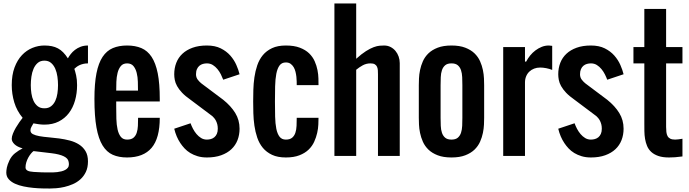

<svg xmlns="http://www.w3.org/2000/svg" viewBox="-20 -895 3957 1102"><path d="M484.9 -531.2Q470.2 -531.2 458 -528.3Q445.8 -525.4 436 -520.8Q426.3 -516.1 418.9 -510.5Q411.6 -504.9 406.7 -500Q411.6 -485.8 417 -462.2Q422.4 -438.5 422.4 -406.2Q422.4 -359.4 410.6 -318.1Q398.9 -276.9 375.5 -246.1Q352.1 -215.3 316.9 -197.5Q281.7 -179.7 234.9 -179.7Q231 -179.7 225.6 -179.9Q220.2 -180.2 214.6 -180.7Q209 -181.2 203.9 -181.9Q198.7 -182.6 195.3 -183.1L171.9 -187Q166.5 -177.2 160.6 -167.2Q154.8 -157.2 154.8 -147Q154.8 -132.3 168.9 -125Q183.1 -117.7 206.3 -113.5Q229.5 -109.4 259.3 -106.9Q289.1 -104.5 319.8 -100.3Q350.6 -96.2 380.4 -88.4Q410.2 -80.6 433.3 -65.9Q456.5 -51.3 470.7 -27.8Q484.9 -4.4 484.9 31.2Q484.9 66.4 472.9 91.6Q460.9 116.7 441.7 134Q422.4 151.4 398.2 161.9Q374 172.4 349.6 178Q325.2 183.6 303.2 185.3Q281.2 187 266.1 187Q249 187 223.6 186.5Q198.2 186 170.7 183.3Q143.1 180.7 115.5 175Q87.9 169.4 65.7 159.2Q43.5 148.9 29.8 133.3Q16.1 117.7 16.1 95.2Q16.1 83.5 19.3 66.9Q22.5 50.3 34.2 25.4Q45.9 0.5 66.2 -15.6Q86.4 -31.7 109.9 -43.5Q79.1 -51.8 63.2 -67.1Q47.4 -82.5 47.4 -98.1Q47.4 -111.3 54.2 -128.2Q61 -145 70.8 -161.9Q80.6 -178.7 91.3 -193.8Q102.1 -209 109.9 -218.8Q76.7 -258.3 62 -307.1Q47.4 -356 47.4 -406.2Q47.4 -464.8 63.5 -507.8Q79.6 -550.8 106 -578.6Q132.3 -606.4 166 -620.1Q199.7 -633.8 234.9 -633.8Q258.3 -633.8 277.3 -629.9Q296.4 -626 312.5 -617.4Q328.6 -608.9 342.5 -594.7Q356.4 -580.6 369.6 -560.1Q376 -571.8 386 -584.7Q396 -597.7 410.2 -608.6Q424.3 -619.6 442.9 -626.7Q461.4 -633.8 484.9 -633.8ZM373.5 32.2Q367.2 -4.4 275.4 -15.6L172.4 -27.8Q165 -22.5 157 -12.5Q148.9 -2.4 142.1 10Q135.3 22.5 130.9 36.9Q126.5 51.3 126.5 65.9Q126.5 77.6 137.5 84Q148.4 90.3 173.3 91.8Q198.7 93.8 220.7 94.2Q242.7 94.7 266.1 94.7Q273.9 94.7 285.2 94.5Q296.4 94.2 308.6 92.8Q320.8 91.3 332.8 88.4Q344.7 85.4 354.2 80.3Q363.8 75.2 369.6 67.4Q375.5 59.6 375.5 48.3Q375.5 40 373.5 32.2ZM156.7 -406.2Q156.7 -382.8 160.2 -359.1Q163.6 -335.4 172.4 -316.4Q181.2 -297.4 196.3 -285.4Q211.4 -273.4 234.9 -273.4Q258.3 -273.4 273.4 -285.4Q288.6 -297.4 297.4 -316.4Q306.2 -335.4 309.6 -359.1Q313 -382.8 313 -406.2Q313 -429.7 309.6 -454.6Q306.2 -479.5 297.4 -500Q288.6 -520.5 273.4 -533.7Q258.3 -546.9 234.9 -546.9Q211.4 -546.9 196.3 -533.7Q181.2 -520.5 172.4 -500Q163.6 -479.5 160.2 -454.6Q156.7 -429.7 156.7 -406.2Z M709 8.8Q662.1 8.8 627.2 -6.6Q592.3 -22 568.8 -60.1Q545.4 -98.1 533.7 -163.1Q522 -228 522 -327.1Q522 -415.5 533.7 -474.4Q545.4 -533.2 568.8 -568.6Q592.3 -604 627.4 -618.9Q662.6 -633.8 709.5 -633.8Q756.3 -633.8 791.5 -618.9Q826.7 -604 850.1 -568.6Q873.5 -533.2 885.3 -474.4Q897 -415.5 897 -327.1V-312.5H647V-281.2Q647 -246.1 647.9 -212.4Q648.9 -178.7 654.8 -152.3Q660.6 -126 673.3 -109.9Q686 -93.8 709.5 -93.8Q733.4 -93.8 746.1 -104.5Q758.8 -115.2 764.6 -132.8Q770.5 -150.4 771.5 -172.9Q772.5 -195.3 772.5 -218.8H897Q897 -101.6 850.1 -46.4Q803.2 8.8 709 8.8ZM709.5 -531.2Q686 -531.2 673.3 -515.6Q660.6 -500 654.8 -476.6Q648.9 -453.1 647.9 -425.8Q647 -398.4 647 -375H772Q772 -398.4 771.2 -425.8Q770.5 -453.1 764.6 -476.6Q758.8 -500 746.1 -515.6Q733.4 -531.2 709.5 -531.2Z M1073.7 -187.5Q1079.1 -172.4 1087.6 -156Q1096.2 -139.6 1107.9 -125.7Q1119.6 -111.8 1134.3 -102.8Q1148.9 -93.8 1167.5 -93.8Q1179.2 -93.8 1190.4 -96.9Q1201.7 -100.1 1210.4 -107.4Q1219.2 -114.7 1224.6 -126.7Q1230 -138.7 1230 -156.2Q1230 -170.4 1227.1 -181.6Q1224.1 -192.9 1219.5 -201.9Q1214.8 -210.9 1209.2 -217.5Q1203.6 -224.1 1198.7 -228.5L1073.7 -322.3Q1043.5 -343.3 1024.9 -363Q1006.3 -382.8 996.3 -401.1Q986.3 -419.4 983.2 -436.3Q980 -453.1 980 -468.8Q980 -503.9 991.7 -534.2Q1003.4 -564.5 1026.9 -586.4Q1050.3 -608.4 1085.4 -621.1Q1120.6 -633.8 1167.5 -633.8Q1214.4 -633.8 1247.1 -617.4Q1279.8 -601.1 1301.8 -576.2Q1323.7 -551.3 1336.4 -522.5Q1349.1 -493.7 1355 -468.8L1261.2 -437.5Q1255.9 -451.7 1247.8 -468Q1239.7 -484.4 1228 -498.5Q1216.3 -512.7 1201.4 -522Q1186.5 -531.2 1167.5 -531.2Q1155.8 -531.2 1144.5 -528.1Q1133.3 -524.9 1124.5 -517.6Q1115.7 -510.3 1110.4 -498.3Q1105 -486.3 1105 -468.8Q1105 -450.2 1115.5 -437Q1126 -423.8 1136.2 -416L1261.2 -322.3Q1305.7 -286.6 1330.3 -246.3Q1355 -206.1 1355 -156.2Q1355 -121.1 1343.3 -90.8Q1331.5 -60.5 1308.1 -38.6Q1284.7 -16.6 1249.5 -3.9Q1214.4 8.8 1167.5 8.8Q1138.2 8.8 1114.5 1.7Q1090.8 -5.4 1072 -16.8Q1053.2 -28.3 1039.3 -43.2Q1025.4 -58.1 1015.1 -73.7Q991.2 -109.4 980 -156.2Z M1620.6 8.8Q1573.7 8.8 1541.5 -6.3Q1509.3 -21.5 1488.5 -46.6Q1467.8 -71.8 1456.5 -105Q1445.3 -138.2 1440.2 -173.8Q1435.1 -209.5 1434.1 -245.4Q1433.1 -281.2 1433.1 -312.5Q1433.1 -343.8 1434.1 -379.6Q1435.1 -415.5 1440.2 -451.2Q1445.3 -486.8 1456.5 -520Q1467.8 -553.2 1488.5 -578.4Q1509.3 -603.5 1541.5 -618.7Q1573.7 -633.8 1620.6 -633.8Q1668.5 -633.8 1700.9 -621.3Q1733.4 -608.9 1754.2 -588.9Q1774.9 -568.8 1786.1 -543.5Q1797.4 -518.1 1802.2 -492.9Q1807.1 -467.8 1807.6 -444.8Q1808.1 -421.9 1808.1 -406.2H1683.1Q1683.1 -414.1 1682.9 -426.8Q1682.6 -439.5 1681.2 -453.9Q1679.7 -468.3 1676 -483.2Q1672.4 -498 1665.3 -509.8Q1658.2 -521.5 1647.5 -529.1Q1636.7 -536.6 1620.6 -536.6Q1597.2 -536.6 1584.5 -519.3Q1571.8 -502 1565.9 -471.4Q1560.1 -440.9 1559.1 -400.1Q1558.1 -359.4 1558.1 -312.5Q1558.1 -265.6 1559.1 -225.6Q1560.1 -185.5 1565.9 -156.2Q1571.8 -127 1584.5 -110.4Q1597.2 -93.8 1620.6 -93.8Q1644 -93.8 1656.7 -104.5Q1669.4 -115.2 1675.3 -132.8Q1681.2 -150.4 1682.1 -172.9Q1683.1 -195.3 1683.1 -218.8H1808.1Q1808.1 -203.1 1807.1 -180.2Q1806.2 -157.2 1800.5 -132.1Q1794.9 -106.9 1783.4 -81.5Q1772 -56.2 1751.2 -36.1Q1730.5 -16.1 1698.5 -3.7Q1666.5 8.8 1620.6 8.8Z M1899.4 -875H2024.4V-557.6Q2055.7 -585.9 2080.6 -601.6Q2105.5 -617.2 2124.8 -624.3Q2144 -631.3 2158.7 -632.6Q2173.3 -633.8 2184.6 -633.8Q2205.1 -633.8 2221.7 -625.2Q2238.3 -616.7 2250 -602.5Q2261.7 -588.4 2268.1 -570.1Q2274.4 -551.8 2274.4 -532.7V0H2149.4V-468.8Q2149.4 -480.5 2148.7 -491.7Q2147.9 -502.9 2144 -511.7Q2140.1 -520.5 2131.3 -525.9Q2122.6 -531.2 2106.4 -531.2Q2082.5 -531.2 2062.3 -520.3Q2042 -509.3 2024.4 -494.6V0H1899.4Z M2383.8 -406.2Q2383.8 -421.9 2384.8 -444.8Q2385.7 -467.8 2390.9 -492.9Q2396 -518.1 2407.2 -543.5Q2418.5 -568.8 2439.2 -588.9Q2460 -608.9 2492.2 -621.3Q2524.4 -633.8 2571.3 -633.8Q2618.2 -633.8 2650.4 -621.3Q2682.6 -608.9 2703.4 -588.9Q2724.1 -568.8 2735.4 -543.5Q2746.6 -518.1 2751.7 -492.9Q2756.8 -467.8 2757.8 -444.8Q2758.8 -421.9 2758.8 -406.2V-218.8Q2758.8 -203.1 2757.8 -180.2Q2756.8 -157.2 2751.7 -132.1Q2746.6 -106.9 2735.4 -81.5Q2724.1 -56.2 2703.4 -36.1Q2682.6 -16.1 2650.4 -3.7Q2618.2 8.8 2571.3 8.8Q2524.4 8.8 2492.2 -3.7Q2460 -16.1 2439.2 -36.1Q2418.5 -56.2 2407.2 -81.5Q2396 -106.9 2390.9 -132.1Q2385.7 -157.2 2384.8 -180.2Q2383.8 -203.1 2383.8 -218.8ZM2508.8 -218.8Q2508.8 -195.3 2509.8 -172.9Q2510.7 -150.4 2516.6 -132.8Q2522.5 -115.2 2535.2 -104.5Q2547.9 -93.8 2571.3 -93.8Q2594.7 -93.8 2607.4 -104.5Q2620.1 -115.2 2626 -132.8Q2631.8 -150.4 2632.8 -172.9Q2633.8 -195.3 2633.8 -218.8V-406.2Q2633.8 -429.7 2632.8 -452.1Q2631.8 -474.6 2626 -492.2Q2620.1 -509.8 2607.4 -520.5Q2594.7 -531.2 2571.3 -531.2Q2547.9 -531.2 2535.2 -520.5Q2522.5 -509.8 2516.6 -492.2Q2510.7 -474.6 2509.8 -452.1Q2508.8 -429.7 2508.8 -406.2Z M2993.2 -625V-541.5H3000Q3009.3 -559.6 3022.7 -576.2Q3036.1 -592.8 3053 -605.5Q3069.8 -618.2 3089.1 -626Q3108.4 -633.8 3129.4 -633.8Q3130.9 -633.8 3135.3 -633.3Q3139.6 -632.8 3149.4 -631.8V-493.7Q3133.8 -500 3115.2 -503.7Q3096.7 -507.3 3080.1 -507.3Q3061.5 -507.3 3045.7 -501.2Q3029.8 -495.1 3018.1 -483.9Q3006.3 -472.7 2999.8 -456.8Q2993.2 -440.9 2993.2 -421.9V0H2868.2V-625Z M3277.8 -187.5Q3283.2 -172.4 3291.7 -156Q3300.3 -139.6 3312 -125.7Q3323.7 -111.8 3338.4 -102.8Q3353 -93.8 3371.6 -93.8Q3383.3 -93.8 3394.5 -96.9Q3405.8 -100.1 3414.6 -107.4Q3423.3 -114.7 3428.7 -126.7Q3434.1 -138.7 3434.1 -156.2Q3434.1 -170.4 3431.2 -181.6Q3428.2 -192.9 3423.6 -201.9Q3418.9 -210.9 3413.3 -217.5Q3407.7 -224.1 3402.8 -228.5L3277.8 -322.3Q3247.6 -343.3 3229 -363Q3210.4 -382.8 3200.4 -401.1Q3190.4 -419.4 3187.3 -436.3Q3184.1 -453.1 3184.1 -468.8Q3184.1 -503.9 3195.8 -534.2Q3207.5 -564.5 3231 -586.4Q3254.4 -608.4 3289.6 -621.1Q3324.7 -633.8 3371.6 -633.8Q3418.5 -633.8 3451.2 -617.4Q3483.9 -601.1 3505.9 -576.2Q3527.8 -551.3 3540.5 -522.5Q3553.2 -493.7 3559.1 -468.8L3465.3 -437.5Q3460 -451.7 3451.9 -468Q3443.8 -484.4 3432.1 -498.5Q3420.4 -512.7 3405.5 -522Q3390.6 -531.2 3371.6 -531.2Q3359.9 -531.2 3348.6 -528.1Q3337.4 -524.9 3328.6 -517.6Q3319.8 -510.3 3314.5 -498.3Q3309.1 -486.3 3309.1 -468.8Q3309.1 -450.2 3319.6 -437Q3330.1 -423.8 3340.3 -416L3465.3 -322.3Q3509.8 -286.6 3534.4 -246.3Q3559.1 -206.1 3559.1 -156.2Q3559.1 -121.1 3547.4 -90.8Q3535.6 -60.5 3512.2 -38.6Q3488.8 -16.6 3453.6 -3.9Q3418.5 8.8 3371.6 8.8Q3342.3 8.8 3318.6 1.7Q3294.9 -5.4 3276.1 -16.8Q3257.3 -28.3 3243.4 -43.2Q3229.5 -58.1 3219.2 -73.7Q3195.3 -109.4 3184.1 -156.2Z M3678.2 -843.8H3803.2V-625H3897V-531.2H3803.2V-166.5Q3803.2 -150.9 3804.7 -137.5Q3806.2 -124 3811.3 -114.3Q3816.4 -104.5 3826.9 -99.1Q3837.4 -93.8 3855 -93.8Q3861.8 -93.8 3873.8 -95.2Q3885.7 -96.7 3897 -98.6V2.9Q3870.6 6.3 3854 7.6Q3837.4 8.8 3819.8 8.8Q3783.2 8.8 3758.5 0.2Q3733.9 -8.3 3718 -22.9Q3702.1 -37.6 3694.1 -56.9Q3686 -76.2 3682.4 -97.9Q3678.7 -119.6 3678.5 -142.3Q3678.2 -165 3678.2 -186V-531.2H3615.7V-625H3678.2Z"/></svg>

Font: tigers
Style: Regular
Weight: 400
Designer: vernon adams
Foundry: vernon adams
Version: Version 1.2